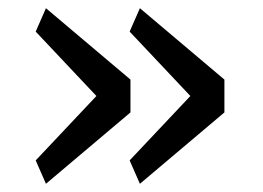

<svg xmlns="http://www.w3.org/2000/svg" viewBox="-20 -504 640 468"><path d="M67 -113 215 -270 67 -427 92 -484 298 -310V-230L92 -56ZM296 -113 444 -270 296 -427 321 -484 527 -310V-230L321 -56Z"/></svg>

Font: IBM Plex Mono
Style: Regular
Weight: 400
Monospace: yes
Designer: Mike Abbink, Paul van der Laan, Pieter van Rosmalen
Foundry: Bold Monday
Version: Version 2.3